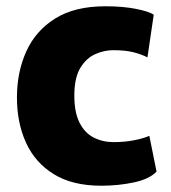

<svg xmlns="http://www.w3.org/2000/svg" viewBox="-20 -584 544 612"><path d="M34 -273Q34 -354.5 64 -420.5Q94 -486.5 156.2 -525.2Q218.5 -564 316 -564Q372.5 -564 414.5 -555.5Q456.5 -547 470 -537L450 -401Q433.5 -410 407.2 -417Q381 -424 341 -424Q312 -424 283.8 -411.5Q255.5 -399 236.8 -368.8Q218 -338.5 217 -286Q216 -228.5 232.8 -194.5Q249.5 -160.5 278.2 -145.8Q307 -131 342 -131Q377.5 -131 407.8 -137Q438 -143 456 -151L479 -37Q456 -13 406.5 -2.5Q357 8 303 8Q211 8 151.5 -28.8Q92 -65.5 63 -129Q34 -192.5 34 -273Z"/></svg>

Font: Merriweather Sans ExtraBold
Style: Regular
Weight: 800
Designer: Eben Sorkin
Foundry: Eben Sorkin
Version: Version 2.001; ttfautohint (v1.8.3)